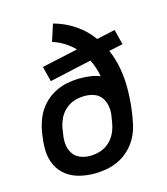

<svg xmlns="http://www.w3.org/2000/svg" viewBox="-111 -821 798 916"><g transform="rotate(-15 288.0 -363.5)"><path d="M242 8Q275 8 308.5 1.5Q342 -5 373 -22Q404 -39 428 -66Q452 -93 465.5 -125Q479 -157 484 -190L488 -211Q489 -220 490.5 -229Q492 -238 493 -247Q499 -298 499 -348.5Q499 -399 490 -447Q481 -495 462 -539L531 -554L512 -629L421 -609Q388 -655 340 -687.5Q292 -720 236 -735L209 -651Q239 -642 266 -625Q293 -608 315 -586L136 -547L155 -472L363 -518Q373 -498 380 -476.5Q387 -455 391 -433Q369 -442 344 -445.5Q319 -449 294 -449Q261 -449 227.5 -442.5Q194 -436 163 -419Q132 -402 108 -375Q84 -348 71 -316Q58 -284 52 -251L49 -230Q43 -192 44.5 -155Q46 -118 61.5 -85.5Q77 -53 105 -31.5Q133 -10 169 -1Q205 8 242 8ZM244 -79Q218 -79 195 -88.5Q172 -98 159 -119Q146 -140 144 -165Q142 -190 147 -216L150 -237Q154 -262 165 -286Q176 -310 196.5 -328.5Q217 -347 242 -354.5Q267 -362 292 -362Q315 -362 336.5 -355Q358 -348 371.5 -331Q385 -314 390 -292Q395 -270 393 -247Q391 -231 388 -215L386 -204Q382 -179 371 -155Q360 -131 339.5 -112.5Q319 -94 294 -86.5Q269 -79 244 -79Z"/></g></svg>

Font: Iosevka Sparkle Medium Oblique
Style: Regular
Weight: 500
Italic angle: -9°
Designer: Belleve Invis
Foundry: Belleve Invis
Version: Version 4.5.0; ttfautohint (v1.8.3)